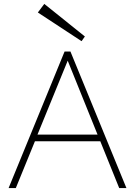

<svg xmlns="http://www.w3.org/2000/svg" viewBox="-20 -964 692 984"><path d="M24 0 311 -700H341L628 0H591L494 -240H159L61 0ZM172 -274H480L327 -653ZM398 -753 174 -900 207 -944 415 -777Z"/></svg>

Font: Zen Kaku Gothic New Light
Style: Regular
Weight: 300
Designer: Yoshimichi Ohira
Foundry: Positype
Version: Version 1.002